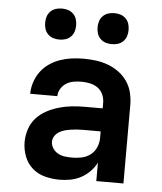

<svg xmlns="http://www.w3.org/2000/svg" viewBox="-53 -784 706 839"><g transform="rotate(5 300.0 -365.0)"><path d="M239 8Q207 8 175.5 0Q144 -8 120 -29Q96 -50 84.5 -80.5Q73 -111 73 -143Q73 -171 82 -199Q91 -227 110.5 -248.5Q130 -270 155.5 -283.5Q181 -297 208.5 -305Q236 -313 264.5 -316Q293 -319 322 -319H400V-344Q400 -363 392 -380.5Q384 -398 369 -408.5Q354 -419 335.5 -423Q317 -427 298 -427Q281 -427 263.5 -424Q246 -421 231.5 -412Q217 -403 207.5 -387.5Q198 -372 198 -355H79Q79 -381 87.5 -406.5Q96 -432 111.5 -453Q127 -474 149 -489Q171 -504 195.5 -512.5Q220 -521 246 -524.5Q272 -528 298 -528Q325 -528 352.5 -524.5Q380 -521 405.5 -511.5Q431 -502 453 -486Q475 -470 490.5 -447.5Q506 -425 512.5 -398Q519 -371 519 -344V0H400V-81Q389 -59 371.5 -41.5Q354 -24 332.5 -12.5Q311 -1 287 3.5Q263 8 239 8ZM286 -93Q307 -93 328 -97.5Q349 -102 366 -115Q383 -128 391.5 -148Q400 -168 400 -189V-218H322Q309 -218 295.5 -217Q282 -216 269 -214Q256 -212 243 -208.5Q230 -205 218.5 -198Q207 -191 199.5 -179.5Q192 -168 192 -155Q192 -139 201 -125.5Q210 -112 224 -104.5Q238 -97 254 -95Q270 -93 286 -93ZM415 -602Q401 -602 388 -606Q375 -610 365 -620Q355 -630 351 -643Q347 -656 347 -670Q347 -684 351 -697Q355 -710 365 -720Q375 -730 388 -734Q401 -738 415 -738Q429 -738 442 -734Q455 -730 465 -720Q475 -710 479 -697Q483 -684 483 -670Q483 -656 479 -643Q475 -630 465 -620Q455 -610 442 -606Q429 -602 415 -602ZM185 -602Q171 -602 158 -606Q145 -610 135 -620Q125 -630 121 -643Q117 -656 117 -670Q117 -684 121 -697Q125 -710 135 -720Q145 -730 158 -734Q171 -738 185 -738Q199 -738 212 -734Q225 -730 235 -720Q245 -710 249 -697Q253 -684 253 -670Q253 -656 249 -643Q245 -630 235 -620Q225 -610 212 -606Q199 -602 185 -602Z"/></g></svg>

Font: Iosevka Book
Style: Bold
Weight: 700
Designer: Belleve Invis
Foundry: Belleve Invis
Version: Version 28.0.7; ttfautohint (v1.8.3)